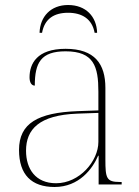

<svg xmlns="http://www.w3.org/2000/svg" viewBox="-20 -737 557 767"><path d="M138 -606H148C158 -661 195 -686 252 -686C308 -686 348 -661 358 -606H368C366 -671 323 -717 252 -717C183 -717 140 -671 138 -606ZM198 10C296 10 350 -63 372 -115H374V0H466V-10H459C405 -10 401 -25 401 -100V-386C401 -481 359 -542 242 -542C127 -542 98 -482 98 -428C98 -409 105 -395 119 -395C119 -486 143 -532 242 -532C355 -532 373 -471 373 -371V-296L290 -293C132 -287 56 -245 56 -138C56 -39 106 10 198 10ZM204 -5C122 -5 84 -62 84 -135C84 -221 137 -277 288 -283L373 -286V-170C373 -94 298 -5 204 -5Z"/></svg>

Font: Noto Serif Display Thin
Style: Regular
Weight: 100
Designer: Monotype Design Team
Foundry: Monotype Imaging Inc.
Version: Version 2.009